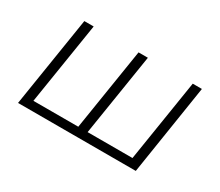

<svg xmlns="http://www.w3.org/2000/svg" viewBox="-93 -700 1041 908"><g transform="rotate(30 427.5 -246.0)"><path d="M67 0 145 -492H196L125 -45H370L441 -492H492L421 -45H666L737 -492H787L710 0Z"/></g></svg>

Font: Nunito Sans 7pt ExtraLight
Style: Italic
Weight: 250
Italic angle: -9°
Designer: Vernon Adams
Foundry: Vernon Adams
Version: Version 3.101;gftools[0.9.27]